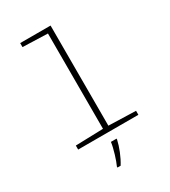

<svg xmlns="http://www.w3.org/2000/svg" viewBox="-232 -872 1065 1204"><g transform="rotate(-30 300.0 -269.5)"><path d="M96 0H532V-29L335 -35V-760H115V-731L296 -725V-35L96 -29ZM253 214V221H276C305 175 328 116 339 67V61H298C293 104 268 183 253 214Z"/></g></svg>

Font: Noto Sans Mono ExtraLight
Style: Regular
Weight: 200
Designer: Monotype Design Team
Foundry: Monotype Imaging Inc.
Version: Version 2.014